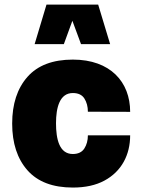

<svg xmlns="http://www.w3.org/2000/svg" viewBox="-20 -823 642 847"><path d="M301.3 -560.1C212.9 -560.1 146 -534.7 101.1 -483.9C56.2 -433.1 33.7 -364.3 33.7 -277.8C33.7 -191.4 56.2 -122.6 101.1 -71.8C146 -21 212.9 4.4 301.3 4.4C356.4 4.4 403.3 -5.9 440.9 -26.4C516.1 -66.9 554.2 -139.6 554.2 -226.1H367.7C367.7 -203.1 362.3 -184.1 352.1 -168C341.8 -151.9 324.7 -143.6 301.3 -143.6C241.7 -143.6 227.1 -209 227.1 -279.3C227.1 -348.6 243.2 -412.6 301.3 -412.6C324.7 -412.6 341.8 -404.8 352.1 -388.7C362.3 -372.6 367.7 -353 367.7 -330.1L554.2 -329.6C554.2 -461.4 466.8 -560.1 301.3 -560.1ZM413.1 -802.7H185.1L132.8 -628.4H261.7L299.3 -731.4L337.4 -628.4H465.8Z"/></svg>

Font: Estedad Black
Style: Regular
Weight: 900
Designer: Amin Abedi
Version: Version 7.3